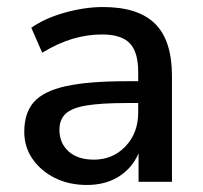

<svg xmlns="http://www.w3.org/2000/svg" viewBox="-20 -517 577 546"><path d="M227 9Q176 9 136 -11Q96 -31 72.5 -65Q49 -99 49 -142Q49 -196 76.5 -227Q104 -258 167.5 -272Q231 -286 339 -286H373V-312Q373 -369 349 -394Q325 -419 270 -419Q228 -419 186 -406.5Q144 -394 100 -367L69 -438Q107 -465 164 -481Q221 -497 273 -497Q373 -497 421 -449.5Q469 -402 469 -301V0H374V-81Q356 -39 318 -15Q280 9 227 9ZM247 -63Q301 -63 337 -101Q373 -139 373 -197V-224H340Q267 -224 225.5 -217Q184 -210 166.5 -193.5Q149 -177 149 -148Q149 -110 175 -86.5Q201 -63 247 -63Z"/></svg>

Font: Nunito Sans SemiBold
Style: Regular
Weight: 600
Designer: Vernon Adams
Foundry: Vernon Adams
Version: Version 3.101; ttfautohint (v1.8.4.7-5d5b);gftools[0.9.27]